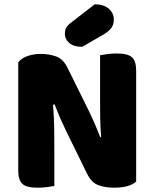

<svg xmlns="http://www.w3.org/2000/svg" viewBox="-20 -866 719 894"><path d="M614 -21Q600 -7 573.5 0.5Q547 8 510 8Q473 8 440 -3Q407 -14 386 -56L287 -258Q272 -289 260 -316.5Q248 -344 234 -380L227 -378Q232 -315 232.5 -261.5Q233 -208 233 -159V0Q222 2 200 5Q178 8 155 8Q104 8 84.5 -9.5Q65 -27 65 -72V-575Q79 -595 108 -605Q137 -615 170 -615Q207 -615 240.5 -603.5Q274 -592 294 -551L394 -349Q409 -318 421 -290.5Q433 -263 447 -227L451 -228Q447 -276 446.5 -318.5Q446 -361 446 -400V-609Q457 -611 479 -614Q501 -617 524 -617Q575 -617 594.5 -599.5Q614 -582 614 -537ZM421 -846Q463 -846 486.5 -825.5Q510 -805 510 -775Q510 -755 500.5 -739Q491 -723 463 -706L363 -648Q323 -648 302.5 -666Q282 -684 282 -708Q282 -720 285.5 -731Q289 -742 305 -756Z"/></svg>

Font: Baloo Tammudu 2 ExtraBold
Style: Regular
Weight: 800
Designer: Maithili Shingre, Omkar Shende and Ek Type
Foundry: Ek Type
Version: Version 1.640;hotconv 1.0.111;makeotfexe 2.5.65597; ttfautoh